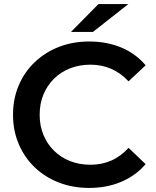

<svg xmlns="http://www.w3.org/2000/svg" viewBox="-20 -914 767 944"><path d="M418 10Q338 10 269.5 -16.5Q201 -43 150.5 -91.5Q100 -140 72 -206Q44 -272 44 -350Q44 -428 72 -494Q100 -560 151 -608.5Q202 -657 270 -683.5Q338 -710 419 -710Q505 -710 576 -680.5Q647 -651 696 -593L612 -514Q574 -555 527 -575.5Q480 -596 425 -596Q370 -596 324.5 -578Q279 -560 245.5 -527Q212 -494 193.5 -449Q175 -404 175 -350Q175 -296 193.5 -251Q212 -206 245.5 -173Q279 -140 324.5 -122Q370 -104 425 -104Q480 -104 527 -124.5Q574 -145 612 -187L696 -107Q647 -50 576 -20Q505 10 418 10ZM329 -757 464 -894H611L437 -757Z"/></svg>

Font: MOST Montserrat SemiBold
Style: Regular
Weight: 600
Designer: Julieta Ulanovsky
Foundry: Julieta Ulanovsky
Version: Version 8.000;March 11, 2024;FontCreator 15.0.0.2926 64-bit